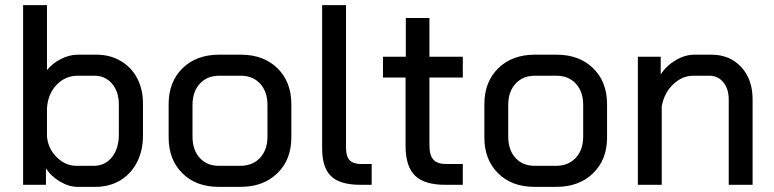

<svg xmlns="http://www.w3.org/2000/svg" viewBox="-20 -720 3016 748"><path d="M159 -64V0H70V-700H163V-447Q185 -474 218 -490.5Q251 -507 284 -507H355Q408 -507 449.5 -483Q491 -459 514 -416Q537 -373 537 -316V-192Q537 -133 513.5 -87.5Q490 -42 448 -17Q406 8 351 8H282Q249 8 214 -12.5Q179 -33 159 -64ZM345 -74Q389 -74 416 -107.5Q443 -141 443 -196V-313Q443 -363 416.5 -394Q390 -425 348 -425H283Q235 -425 201 -390Q167 -355 163 -299V-189Q167 -141 201 -107.5Q235 -74 278 -74Z M637 -184V-314Q637 -401 691 -454Q745 -507 834 -507H918Q1007 -507 1061 -454Q1115 -401 1115 -314V-184Q1115 -98 1060.5 -45Q1006 8 917 8H832Q744 8 690.5 -45Q637 -98 637 -184ZM916 -74Q964 -74 993 -105Q1022 -136 1022 -188V-311Q1022 -363 993.5 -394Q965 -425 918 -425H834Q787 -425 758.5 -394Q730 -363 730 -311V-188Q730 -136 758 -105Q786 -74 833 -74Z M1235 -142V-700H1328V-145Q1328 -111 1342 -96Q1356 -81 1388 -81H1428V0H1384Q1305 0 1270 -33.5Q1235 -67 1235 -142Z M1560 -152V-418H1472V-499H1561V-650H1653V-499H1783V-418H1653V-154Q1653 -115 1668.5 -98Q1684 -81 1719 -81H1783V0H1715Q1633 0 1596.5 -36Q1560 -72 1560 -152Z M1867 -184V-314Q1867 -401 1921 -454Q1975 -507 2064 -507H2148Q2237 -507 2291 -454Q2345 -401 2345 -314V-184Q2345 -98 2290.5 -45Q2236 8 2147 8H2062Q1974 8 1920.5 -45Q1867 -98 1867 -184ZM2146 -74Q2194 -74 2223 -105Q2252 -136 2252 -188V-311Q2252 -363 2223.5 -394Q2195 -425 2148 -425H2064Q2017 -425 1988.5 -394Q1960 -363 1960 -311V-188Q1960 -136 1988 -105Q2016 -74 2063 -74Z M2465 -499H2554V-430Q2576 -464 2612.5 -485.5Q2649 -507 2685 -507H2751Q2823 -507 2867.5 -459Q2912 -411 2912 -333V0H2819V-333Q2819 -374 2798 -399.5Q2777 -425 2743 -425H2681Q2638 -425 2603 -392Q2568 -359 2558 -306V0H2465Z"/></svg>

Font: Bai Jamjuree Medium
Style: Regular
Weight: 500
Version: Version 1.000; ttfautohint (v1.6)